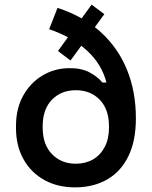

<svg xmlns="http://www.w3.org/2000/svg" viewBox="-20 -794 656 828"><path d="M308 14Q231 15 172.5 -17Q114 -49 81.5 -107Q49 -165 49 -241V-251Q49 -326 80 -381.5Q111 -437 162.5 -468Q214 -499 276 -500Q328 -501 363 -483.5Q398 -466 422 -438H439Q419 -517 355.5 -575.5Q292 -634 192 -668L228 -760Q339 -724 414 -656Q489 -588 527.5 -493.5Q566 -399 566 -284Q566 -186 533.5 -120Q501 -54 443 -20.5Q385 13 308 14ZM307 -88Q349 -88 381 -106.5Q413 -125 431.5 -160Q450 -195 450 -244V-249Q450 -323 410 -364Q370 -405 307 -405Q244 -405 204 -364Q164 -323 164 -249V-244Q164 -171 204 -129.5Q244 -88 307 -88ZM284 -533 230 -574 375 -774 430 -733Z"/></svg>

Font: Space Grotesk Light SemiBold
Style: Regular
Weight: 600
Version: Version 2.000